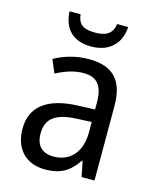

<svg xmlns="http://www.w3.org/2000/svg" viewBox="-113 -817 734 905"><g transform="rotate(15 254.0 -365.0)"><path d="M399 -740H345C339 -689 303 -674 256 -674C202 -674 172 -688 167 -740H113C117 -656 164 -606 254 -606C342 -606 395 -659 399 -740ZM261 -546C197 -546 138 -528 93 -502L120 -438C162 -460 206 -476 253 -476C316 -476 349 -443 349 -357V-324L269 -321C117 -316 42 -256 42 -149C42 -49 101 10 193 10C270 10 312 -17 352 -75H355L370 0H433V-364C433 -486 380 -546 261 -546ZM281 -260 349 -263V-213C349 -111 293 -59 216 -59C164 -59 130 -87 130 -149C130 -218 170 -256 281 -260Z"/></g></svg>

Font: Noto Sans Arabic SemCond
Style: Regular
Weight: 400
Width: 4
Designer: Monotype Design Team, Nadine Chahine, Nizar Qandah and Khaled Hosny
Foundry: Monotype Imaging Inc.
Version: Version 2.012